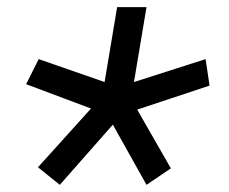

<svg xmlns="http://www.w3.org/2000/svg" viewBox="-20 -568 640 536"><path d="M147 -52 86 -101 234 -265 53 -333 88 -403 272 -339 307 -548H389L354 -339L554 -403L565 -329L363 -262L457 -98L389 -52L295 -220Z"/></svg>

Font: IBM Plex Mono Text
Style: Italic
Weight: 450
Italic angle: -9°
Monospace: yes
Designer: Mike Abbink, Paul van der Laan, Pieter van Rosmalen
Foundry: Bold Monday
Version: Version 2.1